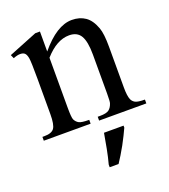

<svg xmlns="http://www.w3.org/2000/svg" viewBox="-130 -578 787 894"><g transform="rotate(-20 263.0 -131.5)"><path d="M171 -385Q253 -484 328 -484Q367 -484 394.5 -465Q422 -446 438 -402Q449 -372 449 -307V-106Q449 -63 457 -45Q462 -33 474.5 -26Q487 -19 522 -19V0H288V-19H299Q332 -19 344.5 -29Q357 -39 363 -58Q366 -65 366 -106V-299Q366 -363 349 -392Q332 -421 292 -421Q230 -421 171 -354V-106Q171 -59 176 -47Q183 -33 195.5 -26Q208 -19 246 -19V0H14V-19H24Q60 -19 72.5 -36.5Q85 -54 85 -106V-281Q85 -367 81.5 -385Q78 -403 70.5 -410Q63 -417 48 -417Q34 -417 14 -409L6 -427L148 -484H171ZM260 208Q269 175 276.5 136Q284 97 290 61H387V71Q380 86 370.5 105.5Q361 125 349.5 146Q338 167 326 186.5Q314 206 304 221H260Z"/></g></svg>

Font: MM Taunggyi
Style: Regular
Weight: 400
Designer: Khon Soe Zaw Thu
Version: Version 1.00 July 18, 2016, initial release